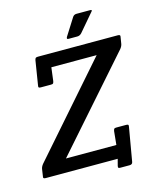

<svg xmlns="http://www.w3.org/2000/svg" viewBox="-149 -949 897 1093"><g transform="rotate(-15 300.0 -402.5)"><path d="M-3 0Q-17 0 -17 -8Q-17 -11 -16 -15L-10 -55Q-8 -68 3 -82L458 -601H191L181 -522Q179 -512 176 -509Q173 -506 163 -506H104Q94 -506 91.5 -509Q89 -512 91 -521L114 -664Q116 -673 119.5 -676Q123 -679 133 -679H603Q617 -679 617 -671Q617 -668 616 -664L610 -627Q608 -614 597 -600L137 -78H434L442 -158Q444 -168 447 -171Q450 -174 460 -174H517Q527 -174 529.5 -171Q532 -168 530 -159L496 38Q494 53 477 53H423Q413 53 411 50Q409 47 411 38L421 0ZM322 -746 384 -844Q392 -858 408 -858H489Q497 -858 497 -854.5Q497 -851 492 -846L405 -744Q394 -732 379 -732H328Q319 -732 319 -736.5Q319 -741 322 -746Z"/></g></svg>

Font: Crete Round
Style: Italic
Weight: 400
Designer: Veronika Burian
Foundry: TypeTogether
Version: Version 1.001; ttfautohint (v1.6)